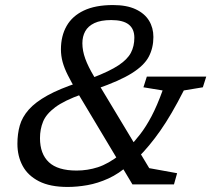

<svg xmlns="http://www.w3.org/2000/svg" viewBox="-20 -731 838 761"><path d="M527 -106.5 491.5 -78.5Q451.5 -42.5 409.5 -23.5Q367.5 -4.5 326.5 2.8Q285.5 10 248 10Q178.5 10 134.5 -12.5Q90.5 -35 69.8 -73.5Q49 -112 49 -161Q49 -200.5 58.5 -233.8Q68 -267 94 -296.5Q120 -326 167.8 -352.5Q215.5 -379 291.5 -404L347.5 -423Q414 -448.5 449.5 -472Q485 -495.5 498.8 -521.8Q512.5 -548 512.5 -581.5Q512.5 -616.5 490 -634Q467.5 -651.5 421 -651.5Q379.5 -651.5 354.2 -639.5Q329 -627.5 317.8 -607Q306.5 -586.5 306.5 -559.5Q306.5 -530 318 -498.2Q329.5 -466.5 353 -427.5L571.5 -64.5L682 -44.5L669.5 0H505L282 -372.5Q262.5 -406 248.8 -433.2Q235 -460.5 228.2 -485.2Q221.5 -510 221.5 -535Q221.5 -588.5 244 -628Q266.5 -667.5 312.2 -689.2Q358 -711 428 -711Q482.5 -711 518 -694.2Q553.5 -677.5 570.8 -649Q588 -620.5 588 -584.5Q588 -541.5 569.8 -506.5Q551.5 -471.5 502.5 -440.8Q453.5 -410 362 -378.5L304.5 -357.5Q234.5 -332.5 198.8 -305.8Q163 -279 150.8 -249Q138.5 -219 138.5 -183.5Q138.5 -121 173.8 -88Q209 -55 283.5 -55Q327 -55 368 -68.2Q409 -81.5 456 -118L489 -144.5Q513 -170 535.8 -199.2Q558.5 -228.5 580.5 -270Q602.5 -311.5 624.5 -372.5L548.5 -385L562 -427.5H797.5L784 -385L708.5 -372.5Q659 -275 615.2 -212.8Q571.5 -150.5 527 -106.5Z"/></svg>

Font: Newsreader 8pt
Style: Italic
Weight: 400
Italic angle: -17°
Version: Version 1.003